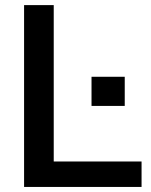

<svg xmlns="http://www.w3.org/2000/svg" viewBox="-20 -739 598 759"><path d="M539.6 0V-100.6H192.4V-718.8H75.2V0ZM473.1 -320.3V-435.5H341.8V-320.3Z"/></svg>

Font: Winston Medium
Style: Regular
Weight: 500
Designer: Vernon Adams, Kim Jin-seong, David Berlow, Cristiano Sobral
Foundry: The Winston Project Authors
Version: Version 3.004